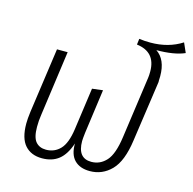

<svg xmlns="http://www.w3.org/2000/svg" viewBox="-112 -883 1013 1008"><g transform="rotate(15 394.5 -379.5)"><path d="M691 -566Q691 -546 690 -536L691 -538L643 -204Q627 -88 578.5 -38.5Q530 11 462 11Q408 11 378.5 -19Q349 -49 350 -109Q329 -46 293 -17.5Q257 11 202 11Q143 11 109.5 -26.5Q76 -64 76 -144Q76 -170 81 -208L131 -562H189L140 -208Q135 -177 135 -142Q135 -85 155 -61.5Q175 -38 211 -38Q257 -38 288 -70.5Q319 -103 330 -181L362 -410L420 -417L387 -177Q383 -143 383 -131Q383 -38 457 -38Q505 -38 538.5 -75Q572 -112 585 -207L632 -542Q634 -554 634 -576Q634 -682 530 -695L534 -727Q563 -723 595 -723Q693 -723 766 -770L789 -718Q732 -693 636 -693Q691 -656 691 -566Z"/></g></svg>

Font: FiraGO Light
Style: Italic
Weight: 300
Italic angle: -8°
Designer: bBox Type GmbH
Foundry: bBox Type GmbH
Version: Version 1.001